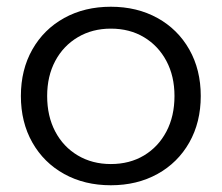

<svg xmlns="http://www.w3.org/2000/svg" viewBox="-20 -548 658 570"><path d="M309 -528Q387 -528 447.5 -494.5Q508 -461 542 -401Q576 -341 576 -263Q576 -185 542 -125Q508 -65 447.5 -31.5Q387 2 309 2Q231 2 170.5 -31.5Q110 -65 76 -125Q42 -185 42 -263Q42 -341 76 -401Q110 -461 170.5 -494.5Q231 -528 309 -528ZM309 -463Q254 -463 211 -437.5Q168 -412 144 -367Q120 -322 120 -263Q120 -203 144 -157.5Q168 -112 211 -86.5Q254 -61 309 -61Q365 -61 407.5 -86.5Q450 -112 474 -157.5Q498 -203 498 -263Q498 -322 474 -367Q450 -412 407.5 -437.5Q365 -463 309 -463Z"/></svg>

Font: Alexandria Light
Style: Regular
Weight: 300
Designer: Mohamed Gaber
Foundry: Kief Type Foundry
Version: Version 5.100